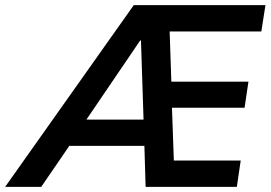

<svg xmlns="http://www.w3.org/2000/svg" viewBox="-87 -725 1050 745"><path d="M-67 0 432 -705H943L927 -603H530L570 -641L579 -373L534 -408H877L862 -307H540L579 -342L589 -62L546 -102H847L832 0H478L472 -201L503 -159H153L208 -197L73 0ZM457 -568 230 -234 225 -261H496L471 -230L460 -568Z"/></svg>

Font: Nunito Sans 10pt SemiCondensed
Style: Bold Italic
Weight: 700
Width: 4
Italic angle: -9°
Designer: Vernon Adams
Foundry: Vernon Adams
Version: Version 3.101;gftools[0.9.27]